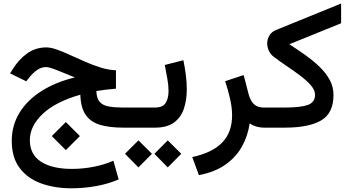

<svg xmlns="http://www.w3.org/2000/svg" viewBox="-20 -710 1945 1068"><path d="M346.2 -31.2 424.3 46.9 346.2 125 268.1 46.9ZM45.4 73.7Q45.4 -12.7 88.4 -82.8Q131.3 -152.8 210.2 -203.1Q289.1 -253.4 396.5 -279.3Q342.8 -301.8 297.9 -319.3Q252.9 -336.9 237.3 -336.9Q209 -336.9 185.3 -319.8Q161.6 -302.7 145 -281.2L126 -257.8L36.1 -301.8L49.8 -323.7Q83 -377.9 130.1 -412.1Q177.2 -446.3 237.8 -446.3Q263.2 -446.3 297.9 -433.8Q332.5 -421.4 372.8 -402.8Q413.1 -384.3 456.3 -365.5Q499.5 -346.7 542.5 -333.5Q585.4 -320.3 625 -319.3V-216.8Q599.1 -214.8 569.1 -211.2Q539.1 -207.5 516.1 -203.6Q517.1 -163.6 534.2 -143.8Q551.3 -124 584 -117.9Q616.7 -111.8 663.6 -111.8H703.1V0H665Q589.4 0 537.1 -15.4Q484.9 -30.8 457 -70.6Q429.2 -110.4 426.8 -183.1Q290 -144.5 218 -76.9Q146 -9.3 146 69.8Q146 148.9 207.8 189.2Q269.5 229.5 379.9 229.5Q440.9 229.5 500.7 217.8Q560.5 206.1 610.8 184.1L640.1 288.1Q582.5 313 514.4 325.2Q446.3 337.4 377.9 337.4Q283.7 337.4 208.5 310.1Q133.3 282.7 89.4 224.6Q45.4 166.5 45.4 73.7Z M683.1 -111.8H842.3Q885.7 -111.8 901.6 -137.7Q917.5 -163.6 917.5 -203.6Q917.5 -235.8 910.6 -273.7Q903.8 -311.5 896.5 -348.6L1000 -375Q1008.8 -332.5 1013.9 -292Q1019 -251.5 1019 -213.9Q1019 -152.3 1002.4 -104Q985.8 -55.7 947 -27.8Q908.2 0 842.3 0H683.1ZM913.1 70.8 988.3 145.5 913.1 221.2 838.9 145.5ZM750 70.8 825.2 145.5 750 221.2 675.3 145.5Z M1452.1 0Q1423.8 0 1402.6 -7.1Q1381.3 -14.2 1368.7 -23.4Q1358.9 45.4 1326.2 104.5Q1293.5 163.6 1234.6 205.3Q1175.8 247.1 1086.4 264.2L1049.3 163.6Q1162.6 139.2 1216.8 82Q1271 24.9 1271 -67.9Q1271 -110.8 1259.8 -160.6Q1248.5 -210.4 1232.4 -258.3L1335.4 -292.5L1362.8 -186.5Q1372.6 -149.4 1392.6 -130.6Q1412.6 -111.8 1446.8 -111.8H1465.3V0Z M1589.4 -463.9Q1634.8 -434.6 1678.5 -403.6Q1722.2 -372.6 1757.6 -338.4Q1793 -304.2 1814 -265.6Q1835 -227.1 1835 -181.6Q1835 -80.1 1766.1 -40Q1697.3 0 1564.9 0H1445.8V-111.8H1564.5Q1651.9 -111.8 1692.1 -126.2Q1732.4 -140.6 1732.4 -183.6Q1732.4 -208.5 1709.2 -235.4Q1686 -262.2 1649.9 -289.3Q1613.8 -316.4 1574.5 -342.8Q1535.2 -369.1 1502.9 -394Q1484.9 -407.2 1475.6 -427.5Q1466.3 -447.8 1466.3 -468.8Q1466.3 -491.7 1478.3 -512.2Q1490.2 -532.7 1515.1 -543L1877.4 -690.4V-580.6Z"/></svg>

Font: Vazirmatn UI NL Medium
Style: Regular
Weight: 500
Designer: Saber Rastikerdar
Foundry: Saber Rastikerdar
Version: Version 33.003